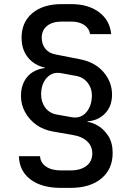

<svg xmlns="http://www.w3.org/2000/svg" viewBox="-20 -760 640 934"><path d="M276 154Q183 154 128.5 113Q74 72 72 0H175Q176 31 203.5 50Q231 69 276 69H323Q372 69 400.5 47Q429 25 429 -14Q429 -48 404.5 -72Q380 -96 331 -104L239 -120Q191 -128 156 -153.5Q121 -179 101.5 -215.5Q82 -252 82 -292Q82 -350 112.5 -386Q143 -422 198 -429V-431Q146 -443 115.5 -481Q85 -519 85 -577Q85 -652 137.5 -696Q190 -740 280 -740H327Q409 -740 461.5 -701Q514 -662 521 -594H418Q414 -622 389.5 -638.5Q365 -655 327 -655H280Q235 -655 209 -634Q183 -613 183 -577Q183 -545 200.5 -523Q218 -501 251 -495L368 -472Q442 -458 483.5 -409.5Q525 -361 525 -300Q525 -243 491 -208Q457 -173 406 -170V-167Q428 -165 456.5 -148.5Q485 -132 506.5 -99Q528 -66 528 -16Q528 63 473 108.5Q418 154 323 154ZM328 -190Q372 -182 399.5 -213.5Q427 -245 427 -297Q427 -332 405.5 -358.5Q384 -385 349 -391L278 -404Q235 -412 207.5 -381.5Q180 -351 180 -301Q180 -263 200.5 -236Q221 -209 255 -203Z"/></svg>

Font: Pitagon Sans Mono Medium
Style: Regular
Weight: 500
Monospace: yes
Designer: Travis Tran
Foundry: Pitagon
Version: Version 1.001; ttfautohint (v1.8.4.7-5d5b);gftools[0.9.26]